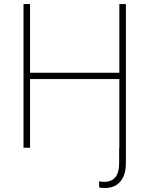

<svg xmlns="http://www.w3.org/2000/svg" viewBox="-20 -727 735 945"><path d="M567.4 0V-337.9H127.9V0H95.7V-707H127.9V-369.1H567.4V-707H599.6V76.2Q599.6 134.3 572.5 166.3Q545.4 198.2 497.1 198.2Q478 198.2 467.8 195.3V165Q476.6 168 492.2 168Q566.4 168 566.4 76.2V0Z"/></svg>

Font: Pretendard Thin
Style: Regular
Weight: 100
Designer: Base glyphs from Inter by Rasmus Andersson; Hangeul glyphs from Noto Sans CJK(Source Han Sans) by Jang Soo-young and Kan
Foundry: Kil Hyung-jin
Version: Version 1.309